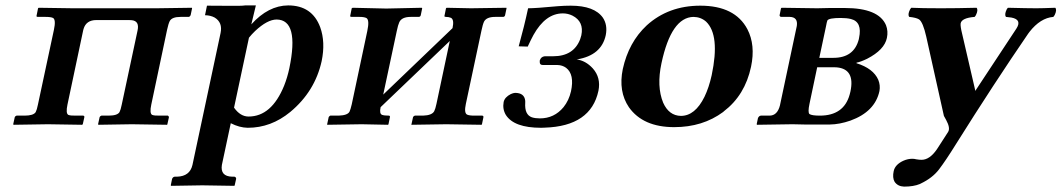

<svg xmlns="http://www.w3.org/2000/svg" viewBox="-20 -465 3964 717"><path d="M181.2 -353Q189.5 -391.1 178.2 -397.9Q169.9 -401.9 150.4 -401.9H120.6Q116.7 -401.9 116.2 -404.8Q116.2 -406.2 116.7 -407.2L122.1 -434.1L124.5 -436L252.4 -434.1H344.2H470.2H564.5L696.8 -436L697.3 -434.1L691.9 -408.2Q689 -402.8 685.5 -401.9H654.3Q622.1 -401.9 613.8 -386.2Q608.9 -376.5 604 -354L544.9 -74.2Q538.1 -42 547.9 -36.1Q555.7 -32.7 576.2 -33.2H606.9Q610.8 -31.2 610.8 -26.9L605 -1L604 1L472.2 -1L347.7 1L346.2 -1L352.1 -27.8Q354.5 -32.2 358.9 -33.2H385.3Q418.5 -33.2 426.3 -46.4Q430.7 -54.7 434.6 -74.2L493.7 -351.1Q501.5 -386.7 471.7 -389.6Q467.3 -390.1 460.9 -390.1H339.8Q301.8 -390.1 292 -356.9Q291 -353.5 290.5 -351.1L231.9 -74.2Q225.1 -42 234.9 -36.1Q242.7 -32.7 263.2 -33.2H290Q295.9 -33.2 294.9 -26.9L289.1 -1L286.6 1L159.2 -1L30.8 1L29.3 -1L35.2 -27.8Q37.6 -32.2 42 -33.2H71.8Q105 -33.2 113.3 -46.4Q117.7 -54.7 121.6 -74.2Z M909.7 -324.2 854 -63Q877.4 -29.8 908.2 -29.8Q994.1 -29.8 1041 -145Q1053.2 -175.8 1060.5 -210Q1098.1 -391.1 1013.2 -392.1Q978.5 -392.1 932.6 -349.1Q919.9 -336.9 909.7 -324.2ZM698.7 150.9 803.7 -341.8Q812 -380.9 781.7 -399.4Q766.6 -407.7 745.6 -408.2L752.9 -443.8Q777.8 -443.8 819.8 -443.4Q883.8 -442.4 895.5 -444.8H935.5L918.5 -374Q981.9 -444.3 1056.2 -444.8Q1145.5 -444.8 1175.8 -363.3Q1195.8 -307.6 1181.2 -236.8Q1156.2 -123.5 1064 -46.9Q992.2 12.2 905.3 12.2Q874 11.7 841.8 -4.9L808.6 150.9Q801.8 193.8 847.2 194.8H855.5Q862.3 196.8 861.8 203.1L856.4 227.1L855 229Q854 229 735.4 227.1L619.1 229L617.7 227.1L622.6 203.1Q625.5 195.8 632.3 194.8H641.1Q689 193.4 698.7 150.9Z M1422.4 -433.1 1555.2 -436 1556.6 -434.1 1551.3 -408.2Q1549.8 -402.3 1543.9 -401.9H1513.7Q1480.5 -401.9 1471.2 -382.3Q1466.3 -371.6 1461.9 -350.1L1411.1 -111.8L1669.9 -359.9Q1676.8 -391.6 1664.1 -398.4Q1656.2 -401.9 1645 -401.9Q1640.1 -401.9 1639.6 -404.8Q1639.6 -406.2 1640.1 -407.2L1645.5 -434.1L1647.9 -436Q1648.9 -436 1738.8 -434.1L1871.1 -436L1871.6 -434.1L1866.2 -408.2Q1864.7 -402.3 1858.9 -401.9H1829.1Q1796.9 -401.9 1787.6 -384.3Q1782.7 -374 1777.8 -350.1L1719.7 -77.1Q1712.4 -43.5 1724.1 -37.1Q1732.4 -33.2 1750.5 -33.2H1780.3Q1786.1 -33.2 1785.2 -26.9L1779.8 -1L1778.3 1Q1777.3 1 1646.5 -1L1516.1 1L1516.6 -1L1522.5 -27.8Q1524.9 -32.2 1529.3 -33.2H1559.6Q1593.3 -34.2 1601.6 -49.8Q1606 -58.6 1609.9 -77.1L1659.7 -312L1401.4 -64.9Q1396 -40.5 1406.7 -36.1Q1415 -33.2 1431.6 -33.2Q1437.5 -33.2 1436 -26.9L1430.7 -1L1429.2 1Q1428.2 1 1330.6 -1L1202.1 1L1201.7 -1L1207.5 -27.8Q1210 -31.7 1213.4 -33.2H1244.6Q1277.8 -34.2 1285.2 -47.9Q1289.1 -56.2 1293.5 -75.2L1351.6 -349.1Q1360.4 -390.1 1348.6 -397.5Q1340.3 -401.9 1322.8 -401.9H1293Q1288.1 -401.9 1287.6 -404.8Q1287.6 -406.2 1288.1 -407.2L1293.5 -434.1L1296.9 -436Z M1996.1 -22.9Q2049.8 -22.9 2084.5 -64.9Q2104.5 -89.8 2112.3 -124Q2126 -187.5 2093.8 -211.9Q2080.1 -221.7 2062 -222.2H2007.3Q1994.6 -222.2 1995.6 -235.8Q1996.1 -237.8 1995.6 -238.8Q2000 -253.4 2014.2 -254.9H2045.4Q2122.1 -254.9 2146.5 -318.4Q2149.4 -326.2 2150.9 -333Q2161.6 -384.3 2117.7 -406.7Q2100.6 -415 2082 -415Q2017.1 -415 1972.2 -334.5Q1962.4 -316.4 1950.7 -291L1917 -292Q1938 -367.7 1952.1 -434.1Q1980.5 -434.1 2063.5 -441.9Q2087.4 -443.8 2111.3 -443.8Q2199.7 -443.8 2231.4 -398.9Q2249.5 -371.6 2242.2 -334Q2226.1 -258.3 2134.8 -243.2Q2133.3 -242.7 2132.8 -243.2Q2167 -238.8 2193.8 -209.5Q2224.6 -174.8 2214.8 -126Q2186.5 6.3 2014.2 11.7Q2006.8 11.7 2000.5 12.2Q1899.9 12.2 1869.1 -35.6Q1856 -57.6 1860.8 -84Q1864.7 -102.1 1887.7 -113.8Q1896.5 -117.7 1903.3 -118.2Q1938.5 -118.2 1941.4 -88.4Q1941.4 -84.5 1941.4 -81.1Q1938.5 -36.6 1966.3 -26.9Q1979 -22.9 1996.1 -22.9Z M2569.8 -401.9Q2486.8 -400.4 2450.2 -229Q2431.6 -142.1 2456.5 -81.5Q2478 -33.2 2522.5 -32.2Q2575.7 -32.2 2610.8 -103.5Q2627.4 -137.7 2637.7 -184.1Q2669.4 -334 2616.7 -384.3Q2597.2 -401.4 2569.8 -401.9ZM2305.7 -207Q2327.6 -307.1 2395 -370.1Q2476.1 -443.8 2595.2 -443.8Q2724.6 -443.8 2771 -356Q2801.8 -296.9 2784.7 -215.8Q2762.2 -109.4 2682.6 -48.8Q2681.2 -47.9 2680.7 -46.9Q2604 9.8 2497.6 9.8Q2381.3 9.8 2328.6 -64.5Q2288.6 -123.5 2305.7 -207Z M3039.6 -249H3092.3Q3168.9 -249 3187 -317.9Q3187.5 -320.8 3188 -323.2Q3200.7 -383.3 3157.7 -394Q3142.1 -397.9 3119.1 -397.9Q3075.7 -397.9 3069.8 -388.7Q3067.9 -384.8 3064 -363.8ZM3031.7 -213.9 3002.9 -77.1Q2996.1 -44.9 3002.9 -39.1Q3011.7 -33.2 3041.5 -33.2Q3130.9 -33.2 3152.8 -111.3Q3154.3 -117.7 3155.8 -123Q3173.8 -207 3105 -213.4Q3099.1 -213.9 3093.8 -213.9ZM2807.1 1 2805.7 -1 2810.5 -23.9Q2814 -32.2 2821.3 -33.2H2853.5Q2882.8 -33.2 2892.6 -71.3Q2893.1 -74.2 2893.6 -76.2L2955.6 -368.2Q2960.4 -400.9 2929.7 -401.9H2896Q2892.1 -403.3 2891.1 -407.2L2896.5 -434.1L2898.9 -436L3031.7 -434.1L3077.6 -435.1H3134.8Q3261.2 -435.1 3288.6 -371.1Q3297.4 -348.6 3292 -323.2Q3282.7 -278.8 3218.3 -245.6Q3194.3 -233.9 3178.7 -231L3178.2 -229Q3241.2 -209.5 3259.8 -167Q3268.1 -146.5 3264.2 -125Q3247.6 -47.9 3155.8 -14.6Q3115.2 -0.5 3078.6 0H2986.3L2939.5 -1Z M3486.3 168Q3461.9 199.7 3418.9 220.2Q3416.5 221.2 3415 222.2Q3391.6 231.9 3356 231.9Q3332.5 231 3320.8 213.9Q3312 198.7 3317.4 173.8Q3322.8 149.4 3353.5 135.3Q3370.1 127.9 3387.2 127.9Q3393.6 127.9 3401.9 129.9Q3412.6 131.8 3421.4 131.8Q3451.7 131.8 3478.5 92.8Q3481.9 87.9 3484.9 83L3520.5 27.8Q3529.8 13.2 3513.2 -17.1Q3507.3 -27.8 3504.9 -32.2L3439 -328.1Q3426.8 -382.3 3412.1 -392.6Q3400.9 -399.4 3375.5 -401.9Q3368.7 -410.2 3378.4 -429.7Q3380.9 -434.1 3382.8 -436Q3422.4 -434.1 3493.7 -434.1Q3552.7 -434.1 3627 -436Q3633.8 -427.7 3624.5 -408.7Q3622.1 -404.3 3619.6 -401.9Q3570.8 -397.9 3567.4 -377.4Q3565.9 -367.2 3573.2 -337.9L3621.6 -128.9Q3622.1 -126.5 3622.1 -125Q3623 -126.5 3623 -127L3775.4 -357.9Q3797.4 -391.6 3757.3 -399.4Q3749 -400.9 3736.8 -401.9Q3730 -410.2 3739.3 -429.7Q3741.7 -434.1 3744.1 -436Q3817.9 -434.1 3849.6 -434.1Q3872.1 -434.1 3920.9 -436Q3927.7 -427.7 3918.5 -408.7Q3916 -404.3 3913.6 -401.9Q3865.2 -397.9 3824.7 -346.2Q3821.3 -341.8 3819.3 -338.9Q3692.4 -153.8 3549.3 74.2Q3511.7 134.8 3486.3 168Z"/></svg>

Font: Linux Libertine Slanted O
Style: Bold Slanted
Weight: 700
Designer: Philipp H. Poll
Foundry: Philipp H. Poll
Version: Version 5.0.0